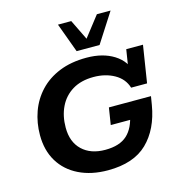

<svg xmlns="http://www.w3.org/2000/svg" viewBox="-118 -903 932 1014"><g transform="rotate(-15 348.5 -396.0)"><path d="M348.4 10Q257.9 10 190 -23.3Q122.1 -56.5 85.1 -117.6Q48.2 -178.7 48.2 -261.7Q48.2 -329.3 69.8 -389.4Q91.4 -449.6 134.6 -495.7Q177.7 -541.8 241.9 -567.9Q306 -594 390.6 -594Q479.6 -594 540.5 -555.8Q601.4 -517.5 616.9 -447.3L587.5 -466.9L605.9 -583H697.4L665.4 -380H578.2Q562.9 -430.7 514 -458.3Q465 -485.9 400.4 -485.9Q332.3 -485.9 285.3 -457.4Q238.3 -428.9 214 -379Q189.7 -329 189.7 -265.1Q189.7 -186.6 236.1 -142.4Q282.6 -98.1 362.1 -98.1Q441 -98.1 482.2 -135.9Q523.4 -173.6 536.4 -249L578.7 -217.1H423.2L437.8 -309.7H667.9L660.2 -263.2Q638.9 -135.6 563.9 -62.8Q489 10 348.4 10ZM350.1 -640.8 291.1 -801.5H363.7L417.7 -690.7L503.9 -801.5H578.8L475.5 -640.8Z"/></g></svg>

Font: Rokkitt SemiBold
Style: Italic
Weight: 600
Italic angle: -9°
Designer: Vernon Adams
Foundry: Vernon Adams
Version: Version 3.103